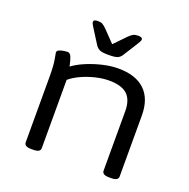

<svg xmlns="http://www.w3.org/2000/svg" viewBox="-128 -841 952 966"><g transform="rotate(20 348.5 -358.0)"><path d="M141 2Q119 2 110.5 -4Q102 -10 102 -20V-371Q102 -433 96 -463Q90 -493 90 -497Q90 -507 101 -511.5Q112 -516 125 -518Q138 -520 144 -520Q158 -520 165 -503.5Q172 -487 179 -454Q209 -476 249 -492.5Q289 -509 332 -519Q375 -529 413 -529Q507 -529 556 -482.5Q605 -436 605 -347V-20Q605 -10 596.5 -4Q588 2 566 2H558Q536 2 527.5 -4Q519 -10 519 -20V-339Q519 -399 488.5 -427.5Q458 -456 390 -456Q357 -456 319.5 -447Q282 -438 247.5 -422.5Q213 -407 188 -386V-20Q188 -10 179.5 -4Q171 2 149 2ZM452 -718Q474 -718 474 -705Q474 -701 470 -693.5Q466 -686 461 -678L413 -602Q406 -590 393.5 -583Q381 -576 343 -576Q306 -576 293.5 -583Q281 -590 273 -602L225 -678Q220 -686 216 -693.5Q212 -701 212 -705Q212 -718 234 -718Q251 -718 260 -713Q269 -708 283 -694L342 -633L401 -694Q415 -708 425 -713Q435 -718 452 -718Z"/></g></svg>

Font: Asap Expanded
Style: Regular
Weight: 400
Width: 7
Designer: Pablo Cosgaya
Foundry: Omnibus-Type
Version: Version 3.001; ttfautohint (v1.8.4.7-5d5b)